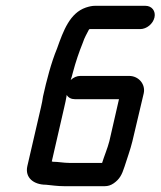

<svg xmlns="http://www.w3.org/2000/svg" viewBox="-20 -670 552 660"><path d="M331 -110H218C198 -110 181 -114 161 -114C160 -115 159 -115 158 -115L201 -302C204 -315 207 -328 209 -341V-344C215 -334 225 -329 238 -329H389L356 -185C350 -161 338 -133 331 -110ZM511 -610C516 -632 502 -650 480 -650H306C297 -650 287 -648 275 -644C220 -625 198 -565 176 -503C156 -455 140 -393 128 -339C126 -326 124 -314 121 -302L74 -99C65 -59 96 -35 138 -35C158 -33 178 -30 201 -30H340C351 -30 361 -33 371 -40C391 -54 399 -69 408 -97C417 -126 428 -155 435 -184L474 -349C481 -380 457 -409 424 -409H256C244 -409 233 -404 223 -395C226 -403 228 -411 230 -419C241 -460 251 -489 265 -524C270 -540 279 -555 285 -567C285 -568 287 -569 288 -570H462C484 -570 506 -588 511 -610Z"/></svg>

Font: Electronic
Style: ExBdIt
Weight: 800
Version: Version 1.011